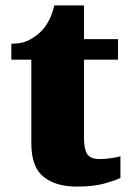

<svg xmlns="http://www.w3.org/2000/svg" viewBox="-20 -681 484 711"><path d="M264 10Q187 10 141.5 -26Q96 -62 96 -150V-460H22V-519Q65 -519 93 -535.5Q121 -552 135 -568Q149 -582 161.5 -606Q174 -630 181 -661H291V-536H417V-460H291V-170Q291 -130 302.5 -111Q314 -92 350 -92Q370 -92 390 -95Q410 -98 426 -102V-22Q408 -13 367 -1.5Q326 10 264 10Z"/></svg>

Font: Noto Serif Gujarati Black
Style: Regular
Weight: 900
Version: Version 2.102